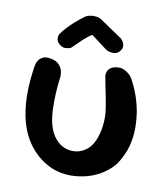

<svg xmlns="http://www.w3.org/2000/svg" viewBox="-80 -763 727 833"><g transform="rotate(10 284.0 -346.5)"><path d="M211 -10Q187 -19 162.5 -35.5Q138 -52 116 -76.5Q94 -101 77 -134.5Q60 -168 50 -214Q40 -266 40.5 -320Q41 -374 51 -438Q51 -438 53 -446.5Q55 -455 62 -465Q69 -475 83 -480.5Q97 -486 121 -480Q141 -475 151.5 -463.5Q162 -452 165.5 -440.5Q169 -429 169 -420Q169 -411 169 -411Q159 -334 161.5 -268Q164 -202 185 -163Q199 -138 217 -124Q235 -110 255.5 -105.5Q276 -101 295.5 -104.5Q315 -108 331 -119Q356 -135 369.5 -165.5Q383 -196 387.5 -231.5Q392 -267 388 -299Q384 -329 378 -359Q372 -389 367 -413Q362 -437 360 -451Q360 -451 360.5 -457Q361 -463 364.5 -471Q368 -479 377.5 -485.5Q387 -492 405 -494Q424 -496 438 -488.5Q452 -481 460 -473Q468 -465 468 -465Q484 -439 499 -401Q514 -363 522 -318Q530 -264 526.5 -222.5Q523 -181 510.5 -147Q498 -113 477 -82Q456 -56 426 -36.5Q396 -17 360 -7Q324 3 286 3Q248 3 211 -10ZM146 -545Q135 -553 131.5 -561Q128 -569 128.5 -576Q129 -583 130.5 -587.5Q132 -592 132 -592Q145 -610 158.5 -624.5Q172 -639 188.5 -653.5Q205 -668 226 -684Q235 -691 249 -694Q263 -697 278 -695Q293 -693 306 -683L399 -620Q399 -620 403.5 -615Q408 -610 411.5 -602Q415 -594 414 -584Q413 -574 402 -563Q394 -555 384.5 -553.5Q375 -552 366 -553.5Q357 -555 351.5 -557.5Q346 -560 346 -560L274 -614Q258 -605 238 -586.5Q218 -568 193 -543Q193 -543 186 -540.5Q179 -538 168.5 -537.5Q158 -537 146 -545Z"/></g></svg>

Font: Sour Gummy Medium
Style: Regular
Weight: 500
Designer: Stefie Justprince
Foundry: Eifetstype
Version: Version 1.000